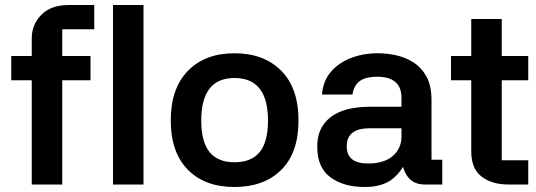

<svg xmlns="http://www.w3.org/2000/svg" viewBox="-20 -738 2146 768"><path d="M229 0H107V-584Q107 -640 145.5 -679Q184 -718 256 -718H357V-621H229ZM25 -417V-514H342V-417ZM554 0H432V-718H554Z M918 10Q799 10 731 -59.5Q663 -129 663 -256Q663 -384 731.5 -454.5Q800 -525 918 -525Q1035 -525 1104.5 -455.5Q1174 -386 1174 -256Q1174 -127 1105 -58.5Q1036 10 918 10ZM918 -89Q986 -89 1019 -130Q1052 -171 1052 -256Q1052 -426 918 -426Q785 -426 785 -256Q785 -171 818 -130Q851 -89 918 -89Z M1749 0H1679Q1634 0 1611 -31Q1588 -62 1586 -110H1609Q1592 -56 1551 -23Q1510 10 1439 10Q1354 10 1301.5 -29Q1249 -68 1249 -150Q1249 -198 1267.5 -229.5Q1286 -261 1316.5 -279Q1347 -297 1384 -304Q1421 -311 1458 -311H1586V-346Q1586 -431 1489 -431Q1441 -431 1418 -413Q1395 -395 1390 -360H1268Q1272 -413 1302.5 -449.5Q1333 -486 1382.5 -505.5Q1432 -525 1492 -525Q1527 -525 1564 -517Q1601 -509 1633.5 -488.5Q1666 -468 1686 -431.5Q1706 -395 1706 -338V-99H1749ZM1367 -153Q1367 -84 1452 -84Q1516 -84 1551 -114Q1586 -144 1586 -193V-225H1459Q1367 -225 1367 -153Z M2093 -417H1987V-97H2093V0H2013Q1948 0 1906.5 -31.5Q1865 -63 1865 -133V-417H1784V-514H1865V-662H1987V-514H2093Z"/></svg>

Font: 42dot Sans
Style: Bold
Weight: 700
Designer: 42dot
Version: Version 1.000